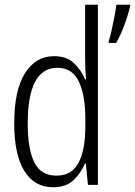

<svg xmlns="http://www.w3.org/2000/svg" viewBox="-20 -780 569 810"><path d="M204 10Q125 10 82.5 -59Q40 -128 40 -260Q40 -398 85 -470.5Q130 -543 208 -543Q261 -543 292 -513.5Q323 -484 339 -445H343Q341 -468 340 -489.5Q339 -511 339 -534V-760H393V0H351L342 -91H339Q321 -49 289.5 -19.5Q258 10 204 10ZM439 -608Q444 -621 450.5 -650.5Q457 -680 463 -711Q469 -742 471 -760H529V-753Q524 -732 515 -703.5Q506 -675 494 -647Q482 -619 470 -599H439ZM218 -39Q284 -39 312 -94.5Q340 -150 340 -245V-279Q340 -378 312.5 -436Q285 -494 222 -494Q97 -494 97 -259Q97 -150 125 -94.5Q153 -39 218 -39Z"/></svg>

Font: Noto Sans Mono ExtraCondensed Light
Style: Regular
Weight: 300
Width: 2
Designer: Monotype Design Team
Foundry: Monotype Imaging Inc.
Version: Version 2.014; ttfautohint (v1.8.4.7-5d5b)